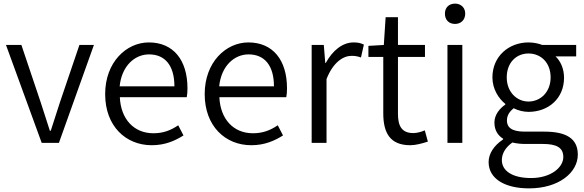

<svg xmlns="http://www.w3.org/2000/svg" viewBox="-20 -788 3221 1059"><path d="M210 0H305L498 -540H418L311 -225C294 -173 276 -118 260 -67H255C238 -118 221 -173 204 -225L98 -540H13Z M817 13C891 13 946 -12 992 -41L963 -97C922 -69 880 -53 826 -53C718 -53 646 -132 641 -252H1010C1013 -266 1014 -283 1014 -301C1014 -457 936 -554 801 -554C677 -554 560 -445 560 -269C560 -92 674 13 817 13ZM640 -312C651 -423 722 -488 802 -488C890 -488 942 -427 942 -312Z M1366 13C1440 13 1495 -12 1541 -41L1512 -97C1471 -69 1429 -53 1375 -53C1267 -53 1195 -132 1190 -252H1559C1562 -266 1563 -283 1563 -301C1563 -457 1485 -554 1350 -554C1226 -554 1109 -445 1109 -269C1109 -92 1223 13 1366 13ZM1189 -312C1200 -423 1271 -488 1351 -488C1439 -488 1491 -427 1491 -312Z M1699 0H1781V-352C1818 -446 1874 -480 1919 -480C1941 -480 1953 -477 1971 -471L1987 -542C1969 -551 1953 -554 1930 -554C1869 -554 1814 -509 1777 -441H1774L1766 -540H1699Z M2243 13C2273 13 2309 3 2340 -7L2323 -69C2305 -61 2280 -54 2260 -54C2195 -54 2175 -94 2175 -160V-474H2324V-540H2175V-693H2107L2097 -540L2012 -535V-474H2094V-163C2094 -57 2130 13 2243 13Z M2448 0H2530V-540H2448ZM2490 -656C2522 -656 2546 -678 2546 -713C2546 -746 2522 -768 2490 -768C2456 -768 2434 -746 2434 -713C2434 -678 2456 -656 2490 -656Z M2898 251C3062 251 3167 164 3167 65C3167 -23 3105 -62 2982 -62H2873C2799 -62 2776 -88 2776 -123C2776 -154 2793 -174 2813 -191C2838 -178 2869 -171 2895 -171C3005 -171 3091 -245 3091 -359C3091 -409 3072 -451 3044 -477H3158V-540H2971C2953 -547 2926 -554 2895 -554C2787 -554 2696 -478 2696 -361C2696 -296 2731 -244 2767 -215V-211C2739 -192 2707 -157 2707 -112C2707 -69 2727 -40 2755 -23V-19C2705 14 2675 59 2675 106C2675 198 2765 251 2898 251ZM2895 -228C2831 -228 2775 -280 2775 -361C2775 -444 2829 -493 2895 -493C2962 -493 3017 -444 3017 -361C3017 -280 2961 -228 2895 -228ZM2909 194C2807 194 2748 155 2748 95C2748 62 2765 27 2806 -2C2831 4 2857 6 2875 6H2974C3048 6 3087 25 3087 78C3087 136 3018 194 2909 194Z"/></svg>

Font: Noto Sans JP DemiLight
Style: Regular
Weight: 350
Designer: Ryoko NISHIZUKA 西塚涼子 (kana, bopomofo & ideographs); Paul D. Hunt (Latin, Greek & Cyrillic); Sandoll Communications 산돌커뮤니
Foundry: Adobe
Version: Version 2.004;hotconv 1.0.118;makeotfexe 2.5.65603